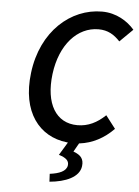

<svg xmlns="http://www.w3.org/2000/svg" viewBox="-59 -712 705 974"><g transform="rotate(5 293.5 -224.5)"><path d="M346 -81C237 -81 179 -176 198 -329C217 -480 304 -575 411 -575C459 -575 491 -555 521 -523L587 -588C552 -629 494 -666 421 -666C263 -666 115 -540 89 -325C64 -123 160 -6 299 10L306 11L266 77C302 88 319 102 316 126C312 157 275 171 228 177L230 217C311 210 381 181 388 124C393 86 374 68 343 56L338 54L363 10H366C430 2 488 -28 538 -79L488 -144C446 -104 401 -81 346 -81Z"/></g></svg>

Font: Falling Sky
Style: LightObl
Weight: 400
Designer: Paul D. Hunt
Foundry: Adobe Systems Incorporated
Version: Version 1.02